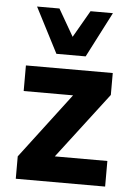

<svg xmlns="http://www.w3.org/2000/svg" viewBox="-54 -797 575 837"><g transform="rotate(5 234.0 -378.0)"><path d="M47 0V-98L293 -422L292 -384H48V-496H428V-400L179 -74V-112H438V0ZM176 -558 74 -756H172L240 -638L308 -756H406L304 -558Z"/></g></svg>

Font: Nunito Sans 10pt SemiCondensed ExtraBold
Style: Regular
Weight: 800
Width: 4
Designer: Vernon Adams
Foundry: Vernon Adams
Version: Version 3.101;gftools[0.9.27]